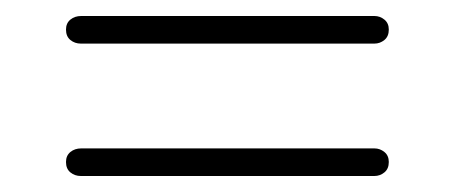

<svg xmlns="http://www.w3.org/2000/svg" viewBox="-20 -463 564 240"><path d="M62.5 -426Q62.5 -434 68 -438.5Q73.5 -443 81.5 -443H448Q455 -443 460.5 -438.5Q466 -434 466 -426Q466 -417.5 460.5 -413Q455 -408.5 448 -408.5H81Q73.5 -408.5 68 -413Q62.5 -417.5 62.5 -426ZM62.5 -260.5Q62.5 -268.5 68 -273Q73.5 -277.5 81.5 -277.5H448Q455 -277.5 460.5 -273Q466 -268.5 466 -260.5Q466 -252 460.5 -247.5Q455 -243 448 -243H81Q73.5 -243 68 -247.5Q62.5 -252 62.5 -260.5Z"/></svg>

Font: Fraunces 60pt
Style: Regular
Weight: 400
Version: Version 1.000;[b76b70a41]